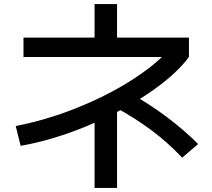

<svg xmlns="http://www.w3.org/2000/svg" viewBox="-20 -830 1040 940"><path d="M57 -213Q129 -227 202.5 -248.5Q276 -270 348 -298.5Q420 -327 487.5 -360.5Q555 -394 614 -431Q673 -468 721 -506Q769 -544 802 -582L830 -551H95V-646H443V-810H553V-646H905V-551Q871 -505 819 -459Q767 -413 701 -369Q635 -325 560 -285.5Q485 -246 404.5 -212.5Q324 -179 242 -154.5Q160 -130 81 -116ZM443 90V-307H553V90ZM872 -58Q800 -134 720.5 -193Q641 -252 546 -304L623 -370Q713 -320 797.5 -256.5Q882 -193 950 -125Z"/></svg>

Font: M PLUS 1 Code Medium
Style: Regular
Weight: 500
Designer: Coji Morishita
Foundry: UNDERFOREST DESIGN
Version: Version 1.002